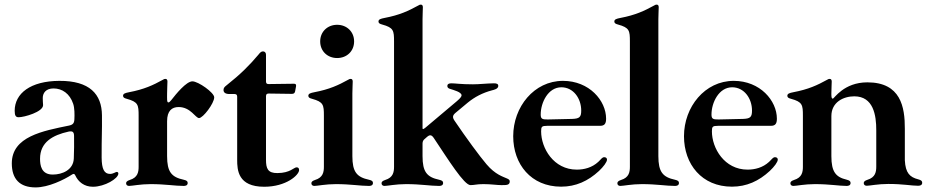

<svg xmlns="http://www.w3.org/2000/svg" viewBox="-20 -794 3999 828"><path d="M133.5 14.2C188.9 14.2 256 -18.8 290.5 -41.2C293.3 -43 295.5 -44 297.6 -44C300.8 -44 302.9 -41.5 304.7 -37.6C317.5 -9.6 343.4 11.4 380.7 11.4C431.5 11.4 490.4 -24.1 490.4 -45.5C490.4 -49 488.6 -52.6 483.3 -52.6C478.7 -52.6 468.4 -44 454.5 -44C429.7 -44 418.7 -64.6 418.3 -114.3C418 -206 420.5 -223.4 419.7 -296.5C419 -388.1 366.5 -446 235.8 -445.3C111.2 -444.6 43.3 -391 43.3 -316.1C43.3 -295.1 48.3 -288.4 60.4 -288.4C84.5 -288.4 165.8 -311.4 165.8 -340.6C165.5 -348.7 164.1 -361.9 164.4 -371.4C164.4 -392.8 177.9 -412.6 210.9 -412.6C248.2 -412.6 280.9 -390.3 295.5 -346.6C301.8 -328.5 301.8 -300.1 300.8 -279.8C300.1 -262.8 294.4 -256 277.7 -252.5C165.1 -229.4 30.9 -205.3 30.9 -89.5C30.9 -22 65 14.2 133.5 14.2ZM152.7 -109.4C152.7 -180.8 207 -211.3 276.3 -226.6C293 -229.8 299 -225.1 299.4 -208.1C300.1 -175.8 299.4 -143.1 298.3 -110.8C296.5 -61.1 248.6 -41.2 207.4 -41.2C157.7 -41.2 152.7 -81.7 152.7 -109.4Z M536.6 7.8C549.4 7.8 585.6 0 629.6 0C693.2 0 734 7.8 772.4 7.8C779.5 7.8 789.4 6 789.4 -5C789.4 -12.4 784.8 -16 772.4 -18.8C719.5 -30.2 700.6 -52.6 700.6 -120.7V-271.3C700.6 -316.4 721.6 -332.4 750.4 -332.4C802.2 -332.4 822.8 -284.8 838.4 -284.8C855.5 -284.8 903.8 -348.4 903.8 -374.3C903.8 -394.5 835.2 -443.2 809.7 -443.2C783.4 -443.2 739 -388.5 719.1 -362.9C713.4 -355.5 709.5 -352.3 706 -352.3C699.2 -352.3 700.6 -367.5 700.6 -391.3C700.6 -409.8 702.1 -431.8 702.1 -442.5C702.1 -450.3 698.9 -453.8 693.2 -453.8C689.3 -453.8 686.8 -452.8 682.2 -449.9C640.3 -426.8 601.9 -408.7 536.6 -396.3C520.2 -393.1 510.7 -390.3 510.7 -381C510.7 -373.6 516 -370.7 526.6 -367.9C576 -354.4 577.8 -341.6 577.8 -294.7V-75.3C577.8 -52.9 574.6 -28.4 539.4 -17.8C527.7 -13.8 523.8 -9.6 523.8 -3.6C523.8 3.6 529.1 7.8 536.6 7.8Z M1119.3 11.4C1214.5 11.4 1269.9 -39.4 1269.9 -60.7C1269.9 -68.9 1265.6 -72.1 1259.6 -72.4C1247.2 -72.8 1232.2 -47.9 1176.5 -47.6C1134.9 -47.2 1127.1 -67.1 1127.1 -105.1V-379.3C1127.5 -387.4 1130.3 -390.3 1138.5 -390.6L1239.3 -389.2C1247.5 -389.6 1251.1 -392.4 1252.8 -400.6L1256.7 -421.9C1257.8 -430 1255.3 -432.9 1247.2 -432.9L1138.5 -431.5C1130.3 -431.5 1127.5 -434.3 1127.1 -442.5V-557.9C1127.1 -567.8 1121.1 -572.4 1114 -572.4C1106.2 -572.4 1101.2 -566.8 1093.8 -557.5C1055 -511.7 1018.8 -475.1 955.3 -424.7C948.9 -419.7 943.9 -414.8 943.9 -405.9C943.9 -395.6 951.3 -388.5 969.8 -388.5H991.5C999.6 -388.1 1002.5 -385.3 1002.8 -377.1V-105.1C1002.8 -60.7 1006 11.4 1119.3 11.4Z M1335.6 7.8C1348.4 7.8 1384.6 0 1428.6 0C1492.2 0 1533 7.8 1571.4 7.8C1578.5 7.8 1588.4 6 1588.4 -5C1588.4 -12.4 1583.8 -16 1571.4 -18.8C1518.5 -30.2 1499.6 -52.6 1499.6 -120.7V-391.3C1499.6 -409.8 1501.1 -431.8 1501.1 -442.5C1501.1 -450.3 1497.9 -453.8 1492.2 -453.8C1488.3 -453.8 1485.8 -452.8 1481.2 -449.9C1439.3 -426.8 1400.9 -408.7 1335.6 -396.3C1319.2 -393.1 1309.7 -390.3 1309.7 -381C1309.7 -373.6 1315 -370.7 1325.6 -367.9C1375 -354.4 1376.8 -341.6 1376.8 -294.7V-75.3C1376.8 -52.9 1373.6 -28.4 1338.4 -17.8C1326.7 -13.8 1322.8 -9.6 1322.8 -3.6C1322.8 3.6 1328.1 7.8 1335.6 7.8ZM1360.8 -615.4C1360.8 -572.8 1392.8 -543.7 1433.9 -543.7C1475.1 -543.7 1507.1 -572.8 1507.1 -615.4C1507.1 -657.7 1475.1 -687.1 1433.9 -687.1C1392.8 -687.1 1360.8 -657.7 1360.8 -615.4Z M2008.9 4.3C2026.6 4.3 2035.2 0 2064.6 0C2098 0 2123.2 4.3 2141.3 4.3C2163 4.3 2178.6 5.3 2178.3 -12.1C2178.3 -17.8 2174 -21 2166.9 -24.1C2149.1 -32.3 2116.1 -40.8 2078.1 -85.6C2047.9 -121.1 1991.5 -197.8 1940 -273.8C1930.4 -288 1931.5 -296.5 1944.6 -307.5C1962 -322.4 1979 -336.3 1997.5 -351.6C2026.6 -375.4 2060.4 -393.5 2101.9 -404.5C2109.7 -406.6 2128.9 -410.2 2128.9 -424C2128.9 -431.1 2122.9 -435 2109.7 -434.7C2078.1 -434.3 2047.6 -430.4 2019.5 -430.4C1967 -430.4 1944.2 -434.7 1926.5 -434.7C1915.1 -434.7 1909.1 -431.1 1909.1 -423.7C1909.1 -417.6 1912.3 -413.4 1919.4 -411.2C1936.8 -405.5 1970.5 -397 1970.5 -382.8C1970.5 -378.9 1967 -371.8 1950.6 -358L1815.3 -244L1810.4 -240.4C1805 -236.5 1802.9 -236.2 1802.2 -240.4V-711.6C1802.2 -730.1 1803.6 -752.1 1803.6 -762.8C1803.6 -770.6 1800.4 -774.1 1794.7 -774.1C1790.8 -774.1 1788.4 -773.1 1783.7 -770.2C1741.8 -747.2 1703.5 -729 1638.1 -716.6C1621.8 -713.4 1612.2 -710.6 1612.2 -701.3C1612.2 -693.9 1617.5 -691.1 1628.2 -688.2C1677.6 -674.7 1679.3 -661.9 1679.3 -615.1V-75.3C1679.3 -52.9 1676.1 -28.4 1641 -17.8C1629.3 -13.8 1625.4 -9.6 1625.4 -3.6C1625.4 3.6 1630.7 7.8 1638.1 7.8C1650.9 7.8 1687.1 0 1731.2 0C1794.7 0 1835.6 7.8 1873.9 7.8C1881 7.8 1891 6 1891 -5C1891 -12.4 1886.4 -16 1873.9 -18.8C1821 -30.2 1802.2 -52.6 1802.2 -120.7V-175.4C1802.6 -182.5 1804 -187.1 1808.6 -192.1L1820.7 -202.8C1833.5 -214.1 1840.9 -213.1 1850.5 -199.2C1913.7 -104.4 1981.5 4.3 2008.9 4.3Z M2399.9 11C2463.1 11 2516 -13.1 2563.2 -56.8C2582.7 -75.3 2597.7 -95.2 2597.7 -105.8C2597.7 -111.5 2593.4 -116.1 2585.9 -116.1C2576.3 -116.1 2572.1 -106.9 2560 -95.9C2533 -71 2499.3 -62.5 2467.3 -62.5C2367.5 -62.5 2313.6 -154.8 2313.6 -227.6C2313.6 -247.9 2316.4 -251.4 2340.2 -251.4H2567.8C2587.4 -251.4 2593.8 -261 2593.8 -282.3C2593.8 -359.7 2521.7 -445.3 2407.7 -445.3C2283 -445.3 2193.2 -332.7 2193.2 -206.7C2193.2 -85.6 2270.2 11 2399.9 11ZM2311.8 -300.1C2311.8 -351.9 2343.8 -417.6 2400.9 -417.6C2452.4 -417.6 2486.5 -370 2486.5 -317.1C2486.5 -289.1 2479 -282.3 2447.8 -281.2C2414.8 -280.2 2357.2 -278.8 2342.3 -278.8C2317.5 -278.4 2311.8 -282 2311.8 -300.1Z M2655.2 7.8C2668 7.8 2704.2 0 2748.2 0C2811.8 0 2852.6 7.8 2891 7.8C2898.1 7.8 2908 6 2908 -5C2908 -12.4 2903.4 -16 2891 -18.8C2838.1 -30.2 2819.2 -52.6 2819.2 -120.7V-711.6C2819.2 -730.1 2820.7 -752.1 2820.7 -762.8C2820.7 -770.6 2817.5 -774.1 2811.8 -774.1C2807.9 -774.1 2805.4 -773.1 2800.8 -770.2C2758.9 -747.2 2720.5 -729 2655.2 -716.6C2638.8 -713.4 2629.3 -710.6 2629.3 -701.3C2629.3 -693.9 2634.6 -691.1 2645.2 -688.2C2694.6 -674.7 2696.4 -661.9 2696.4 -615.1V-75.3C2696.4 -52.9 2693.2 -28.4 2658 -17.8C2646.3 -13.8 2642.4 -9.6 2642.4 -3.6C2642.4 3.6 2647.7 7.8 2655.2 7.8Z M3136.4 11C3199.6 11 3252.5 -13.1 3299.7 -56.8C3319.2 -75.3 3334.2 -95.2 3334.2 -105.8C3334.2 -111.5 3329.9 -116.1 3322.4 -116.1C3312.9 -116.1 3308.6 -106.9 3296.5 -95.9C3269.5 -71 3235.8 -62.5 3203.8 -62.5C3104 -62.5 3050.1 -154.8 3050.1 -227.6C3050.1 -247.9 3052.9 -251.4 3076.7 -251.4H3304.3C3323.9 -251.4 3330.3 -261 3330.3 -282.3C3330.3 -359.7 3258.2 -445.3 3144.2 -445.3C3019.5 -445.3 2929.7 -332.7 2929.7 -206.7C2929.7 -85.6 3006.7 11 3136.4 11ZM3048.3 -300.1C3048.3 -351.9 3080.3 -417.6 3137.4 -417.6C3188.9 -417.6 3223 -370 3223 -317.1C3223 -289.1 3215.6 -282.3 3184.3 -281.2C3151.3 -280.2 3093.8 -278.8 3078.8 -278.8C3054 -278.4 3048.3 -282 3048.3 -300.1Z M3401.3 7.8C3414.1 7.8 3450.3 0 3494.3 0C3557.9 0 3599.1 7.8 3631 7.8C3638.1 7.8 3648.1 6 3648.1 -5C3648.1 -12.4 3643.5 -16 3631 -19.2C3584.5 -30.2 3565.3 -52.6 3565.3 -120.7V-293.3C3565.3 -353.7 3617.5 -378.6 3664.1 -378.6C3746.4 -378.6 3759.2 -297.6 3758.9 -231.5V-76C3758.9 -53.6 3755.7 -29.1 3720.5 -18.5C3708.8 -14.6 3704.9 -10.3 3704.9 -4.3C3704.9 2.8 3710.2 7.1 3717.7 7.1C3730.5 7.1 3766.7 -0.7 3810.7 -0.7C3874.3 -0.7 3911.2 7.1 3939.3 7.1C3946.4 7.1 3957 5.3 3957 -5.7C3957 -13.5 3952.4 -17.4 3940 -20.6C3904.1 -29.8 3884.9 -47.2 3882.1 -103V-238.6C3882.5 -332.4 3864.7 -438.9 3720.5 -438.9C3618.6 -438.9 3577.4 -368.6 3571.7 -368.6C3567.1 -368.6 3565.7 -372.2 3565.3 -384.9C3565.3 -387.1 3565.3 -388.8 3565.3 -391.3V-406.2V-391.3C3565.3 -409.8 3566.8 -431.8 3566.8 -442.5C3566.8 -450.3 3563.6 -453.8 3557.9 -453.8C3554 -453.8 3551.5 -452.8 3546.9 -449.9C3505 -426.8 3466.6 -408.7 3401.3 -396.3C3384.9 -393.1 3375.4 -390.3 3375.4 -381C3375.4 -373.6 3380.7 -370.7 3391.3 -367.9C3440.7 -354.4 3442.5 -341.6 3442.5 -294.7V-75.3C3442.5 -52.9 3439.3 -28.4 3404.1 -17.8C3392.4 -13.8 3388.5 -9.6 3388.5 -3.6C3388.5 3.6 3393.8 7.8 3401.3 7.8Z"/></svg>

Font: Margiela Serif Semibold
Style: Regular
Weight: 600
Designer: Andreas Faust, Stefan Endress
Version: Version 1.002;FEAKit 1.0